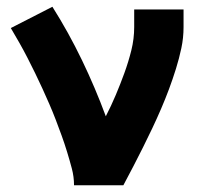

<svg xmlns="http://www.w3.org/2000/svg" viewBox="-20 -548 640 568"><path d="M199 0Q199 -25 192.5 -49.5Q186 -74 178.5 -98.5Q171 -123 162.5 -146.5Q154 -170 145 -193.5Q136 -217 126 -240Q116 -263 105.5 -286Q95 -309 84 -331.5Q73 -354 61.5 -376.5Q50 -399 37.5 -421Q25 -443 12 -465L135 -528Q183 -452 222.5 -370Q262 -288 293 -204Q309 -235 322.5 -267Q336 -299 348 -332Q360 -365 368.5 -399Q377 -433 377 -468V-520H523V-468Q523 -436 516.5 -405.5Q510 -375 500.5 -344.5Q491 -314 480 -284.5Q469 -255 456.5 -226Q444 -197 430.5 -168.5Q417 -140 403 -112Q389 -84 374.5 -56Q360 -28 345 0Z"/></svg>

Font: Iosevka Aile Heavy
Style: Regular
Weight: 900
Designer: Belleve Invis
Foundry: Belleve Invis
Version: Version 31.1.0; ttfautohint (v1.8.4)